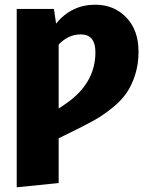

<svg xmlns="http://www.w3.org/2000/svg" viewBox="-20 -571 632 815"><path d="M384 -551Q464 -551 516 -497Q568 -443 568 -352Q568 -298 553.5 -253Q539 -208 516.5 -175.5Q494 -143 456 -112.5Q418 -82 381.5 -61.5Q345 -41 292 -15L229 16V206L51 224V-533H209L218 -471Q284 -551 384 -551ZM261 -132Q385 -218 385 -349Q385 -425 323 -425Q270 -425 229 -382V-110Z"/></svg>

Font: FiraGO ExtraBold
Style: Regular
Weight: 800
Designer: bBox Type
Foundry: bBox Type GmbH
Version: Version 1.001;PS 001.001;hotconv 1.0.88;makeotf.lib2.5.64775